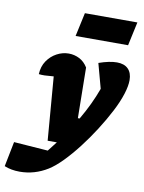

<svg xmlns="http://www.w3.org/2000/svg" viewBox="-209 -804 801 1070"><g transform="rotate(10 192.0 -269.5)"><path d="M102 0 73 -359Q41 -356 22.5 -355.5Q4 -355 -11 -357Q-9 -401 12.5 -432.5Q34 -464 66.5 -481.5Q99 -499 134 -499Q166 -499 194.5 -484.5Q223 -470 242 -439L246 -153H256Q310 -245 343 -336L305 -476Q365 -497 407 -497Q449 -497 471 -474.5Q493 -452 493 -411Q493 -379 479 -334Q464 -286 435 -230Q406 -174 369 -116Q332 -58 291.5 -5.5Q251 47 211 88Q171 129 136 151Q62 197 -22 197Q-71 197 -109 181L-81 40L112 54Q134 27 154 0ZM154 -602 183 -736H480L451 -602Z"/></g></svg>

Font: Piazzolla Black
Style: Italic
Weight: 900
Italic angle: -11.3°
Designer: Juan Pablo del Peral
Foundry: Huerta Tipografica
Version: Version 1.330